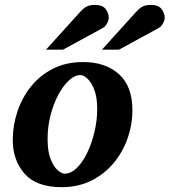

<svg xmlns="http://www.w3.org/2000/svg" viewBox="-20 -754 694 786"><path d="M522 -303.2Q522 -244.1 502.4 -188Q482.9 -131.8 445.3 -86.7Q407.7 -41.5 354 -14.6Q300.3 12.2 231.9 12.2Q129.4 12.2 80.8 -42.7Q32.2 -97.7 32.2 -181.2Q32.2 -239.7 51 -296.6Q69.8 -353.5 106.4 -399.4Q143.1 -445.3 196.8 -472.7Q250.5 -500 319.8 -500Q412.1 -500 467 -450.4Q522 -400.9 522 -303.2ZM377.9 -307.1Q377.9 -356 366 -386.7Q354 -417.5 337.9 -432.1Q321.8 -446.8 309.1 -446.8Q286.1 -446.8 262.5 -425Q238.8 -403.3 219 -366.5Q199.2 -329.6 187 -282.7Q174.8 -235.8 174.8 -185.1Q174.8 -133.8 187.3 -102.5Q199.7 -71.3 216.3 -57.1Q232.9 -43 244.1 -43Q270.5 -43 294.4 -66.4Q318.4 -89.8 337.2 -128.9Q356 -168 366.9 -214.6Q377.9 -261.2 377.9 -307.1ZM654.3 -681.2Q654.3 -671.4 647.2 -658.2Q640.1 -645 629.4 -639.2L467.3 -550.8H397.5L534.2 -702.1Q550.8 -720.7 564 -727.3Q577.1 -733.9 597.2 -733.9Q629.4 -733.9 641.8 -716.6Q654.3 -699.2 654.3 -681.2ZM425.3 -681.2Q425.3 -671.4 418.2 -658.2Q411.1 -645 400.4 -639.2L238.3 -550.8H168.5L305.2 -702.1Q321.8 -720.7 335 -727.3Q348.1 -733.9 368.2 -733.9Q400.4 -733.9 412.8 -716.6Q425.3 -699.2 425.3 -681.2Z"/></svg>

Font: Charis
Style: Bold Italic
Weight: 700
Italic angle: -11°
Designer: Walt Agee, Miriam Martin, Annie Olsen, Victor Gaultney, Lorna Priest, Alan Ward, Bob Hallissy, Martin Hosken, Sharon Cor
Foundry: SIL Global
Version: Version 7.000